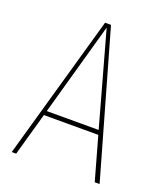

<svg xmlns="http://www.w3.org/2000/svg" viewBox="-128 -766 726 852"><g transform="rotate(20 235.0 -340.5)"><path d="M420 0 363 -203H106L49 0H28L221 -681H249L443 0ZM112 -224H357L235 -663Z"/></g></svg>

Font: Fira Sans Extra Condensed Thin
Style: Regular
Weight: 250
Width: 1
Designer: Carrois Corporate & Edenspiekermann AG
Foundry: Carrois Corporate GbR & Edenspiekermann AG
Version: Version 4.203